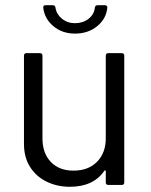

<svg xmlns="http://www.w3.org/2000/svg" viewBox="-20 -710 579 737"><path d="M386 -496Q386 -506 396 -506H447Q457 -506 457 -496V-10Q457 0 447 0H396Q386 0 386 -10V-53Q386 -55 384.5 -55.5Q383 -56 383 -56Q382 -56 381 -55Q339 7 248 7Q200 7 159.5 -12.5Q119 -32 95.5 -69Q72 -106 72 -158V-496Q72 -506 82 -506H133Q143 -506 143 -496V-179Q143 -122 175 -88.5Q207 -55 262 -55Q319 -55 352.5 -89Q386 -123 386 -179ZM268 -581Q219 -581 185 -609.5Q151 -638 146 -680V-682Q146 -690 155 -690H182Q192 -690 193 -680Q197 -655 218 -638Q239 -621 268 -621Q298 -621 319.5 -637.5Q341 -654 344 -680Q345 -690 355 -690H382Q392 -690 392 -681Q388 -638 353 -609.5Q318 -581 268 -581Z"/></svg>

Font: LinhAnh
Style: Regular
Weight: 400
Designer: Jeremy Tribby
Foundry: Tribby Type
Version: Version 1.408